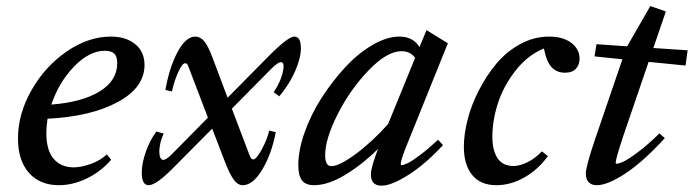

<svg xmlns="http://www.w3.org/2000/svg" viewBox="-20 -582 2223 615"><path d="M168.5 11.2Q107.9 11.2 72.8 -28.3Q37.6 -67.9 37.6 -138.2Q37.6 -217.3 81.1 -293.5Q124.5 -369.6 193.8 -417.2Q263.2 -464.8 335 -464.8Q383.8 -464.8 413.3 -440.4Q442.9 -416 442.9 -374Q442.9 -301.3 356.7 -254.9Q270.5 -208.5 132.3 -201.7Q128.4 -177.2 128.4 -156.2Q128.4 -100.1 152.1 -73Q175.8 -45.9 215.8 -45.9Q240.2 -45.9 270.8 -56.9Q301.3 -67.9 322.3 -87.4L335.9 -70.3Q303.2 -32.2 258.3 -10.5Q213.4 11.2 168.5 11.2ZM315.9 -419.4Q266.1 -419.4 217.3 -368.9Q168.5 -318.4 144.5 -247.1Q242.7 -254.4 299.1 -289.1Q355.5 -323.7 355.5 -379.9Q355.5 -401.4 345.7 -410.4Q335.9 -419.4 315.9 -419.4Z M456.1 11.2Q434.1 11.2 434.1 -28.8Q434.1 -60.1 447.8 -97.7Q461.4 -135.3 481 -160.6L504.4 -154.3Q495.1 -134.3 491.9 -114.3Q488.8 -94.2 491.9 -82Q495.1 -69.8 502.9 -69.8Q512.2 -69.8 530.3 -87.9L646 -205.1L583.5 -368.7Q581.1 -375 578.9 -377.2Q576.7 -379.4 572.8 -379.4Q563.5 -379.4 550.3 -349.6Q537.1 -319.8 530.8 -289.1L509.8 -293.9Q522.5 -366.2 548.8 -415.5Q575.2 -464.8 605.5 -464.8Q621.6 -464.8 634 -450Q646.5 -435.1 659.7 -399.9L709 -269L841.8 -403.3Q902.8 -464.8 922.9 -464.8Q943.8 -464.8 943.8 -427.2Q943.8 -396.5 925.3 -354Q906.7 -311.5 874.5 -273.4L856.9 -286.6Q882.8 -326.7 887.7 -361.3Q890.6 -382.8 879.9 -382.8Q870.1 -382.8 849.1 -361.8L722.7 -233.9L775.9 -93.8Q780.8 -80.1 783.9 -75.7Q787.1 -71.3 791.5 -71.3Q800.8 -71.3 818.1 -102.8Q835.4 -134.3 842.3 -163.6L863.3 -158.7Q850.1 -88.9 820.1 -38.8Q790 11.2 757.8 11.2Q741.7 11.2 728.8 -6.3Q715.8 -23.9 700.2 -64.5L659.7 -169.9L538.1 -47.4Q481 11.2 456.1 11.2Z M986.3 11.2Q959.5 11.2 947.5 -3.9Q935.5 -19 935.5 -53.2Q935.5 -100.6 955.8 -158.2Q976.1 -215.8 1010.3 -268.8Q1044.4 -321.8 1085.7 -366.5Q1127 -411.1 1173.1 -438Q1219.2 -464.8 1259.3 -464.8Q1303.2 -464.8 1323.7 -431.2L1346.2 -485.4L1414.6 -443.4L1291.5 -138.2Q1263.7 -71.3 1263.7 -57.6Q1263.7 -53.2 1266.6 -53.2Q1272.9 -53.2 1285.9 -59.3Q1298.8 -65.4 1325 -85Q1351.1 -104.5 1383.3 -134.3L1398.9 -117.2Q1344.2 -57.6 1289.3 -22.5Q1234.4 12.7 1202.1 12.7Q1168 12.7 1168 -22.9Q1168 -45.9 1190.9 -105Q1137.7 -52.7 1083.7 -20.8Q1029.8 11.2 986.3 11.2ZM1021.5 -84.5Q1021.5 -49.8 1041.5 -49.8Q1066.4 -49.8 1118.7 -88.1Q1170.9 -126.5 1223.1 -184.6L1309.6 -396.5Q1294.9 -418 1266.1 -418Q1219.7 -418 1160.9 -356.9Q1102.1 -295.9 1061.8 -216.6Q1021.5 -137.2 1021.5 -84.5Z M1569.8 11.2Q1519 11.2 1492.4 -21.5Q1465.8 -54.2 1465.8 -111.8Q1465.8 -151.9 1477.8 -198.7Q1489.7 -245.6 1513.9 -292.7Q1538.1 -339.8 1570.1 -378.2Q1602.1 -416.5 1646.2 -440.7Q1690.4 -464.8 1738.8 -464.8Q1783.2 -464.8 1809.8 -444.8Q1836.4 -424.8 1836.4 -394Q1836.4 -374.5 1824.7 -361.8Q1813 -349.1 1789.6 -349.1Q1762.7 -349.1 1746.3 -367.4Q1730 -385.7 1722.2 -426.8Q1669.9 -405.3 1631.1 -355.5Q1592.3 -305.7 1574.7 -250.7Q1557.1 -195.8 1557.1 -144Q1557.1 -100.1 1573.7 -75.2Q1590.3 -50.3 1624.5 -50.3Q1645 -50.3 1669.4 -62.3Q1693.8 -74.2 1715.8 -97.2L1734.9 -82Q1704.1 -39.1 1660.2 -13.9Q1616.2 11.2 1569.8 11.2Z M1891.6 11.2Q1875 11.2 1865.7 1.7Q1856.4 -7.8 1856.4 -25.9Q1856.4 -49.3 1888.2 -142.1L1973.6 -392.1L1884.3 -401.4L1890.6 -440.4L1988.8 -433.6L2063 -562.5L2112.8 -545.4L2072.8 -428.2L2182.6 -420.9L2175.8 -372.1L2057.6 -383.8L1975.6 -144Q1952.1 -72.8 1952.1 -61Q1952.1 -57.6 1955.6 -57.6Q1962.4 -57.6 1977.3 -64.5Q1992.2 -71.3 2023.9 -95Q2055.7 -118.7 2092.3 -154.8L2109.4 -139.6Q2041 -64.5 1983.6 -26.6Q1926.3 11.2 1891.6 11.2Z"/></svg>

Font: Elstob 6pt Medium
Style: Italic
Weight: 500
Italic angle: -20°
Designer: Peter S. Baker
Version: Version 1.015